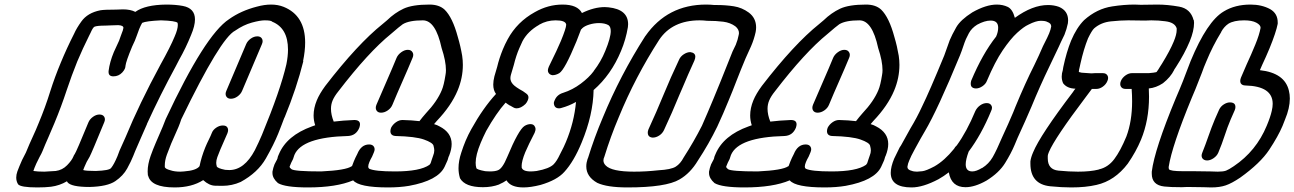

<svg xmlns="http://www.w3.org/2000/svg" viewBox="-20 -820 5663 840"><path d="M174 -69 224 -72Q253 -76 273.5 -97Q294 -118 301 -135Q303 -141 307 -146Q314 -156 367 -285Q373 -299 387 -309Q401 -319 415 -319Q430 -319 436 -309Q439 -304 439 -298Q439 -292 436 -285Q381 -151 372 -134Q358 -112 349 -89Q346 -82 344 -76Q356 -72 399 -72Q458 -74 466 -85Q479 -101 494 -137L503 -161Q516 -189 529 -219Q589 -365 682 -537Q726 -616 744 -660Q758 -692 758 -711Q758 -716 757 -720Q749 -729 684 -731Q619 -728 602 -720Q596 -710 589 -693Q582 -675 578 -663Q574 -651 570 -642L558 -616Q531 -551 529 -532Q529 -526 526 -519Q523 -512 515 -503Q499 -486 476 -486Q455 -486 455 -505V-509Q460 -549 478 -592L501 -642Q504 -649 507 -659Q510 -669 514 -678Q518 -687 519 -694Q520 -696 520 -698Q520 -709 497 -710Q480 -710 466 -709Q452 -708 441 -708Q405 -708 393 -703Q386 -699 376 -676L370 -664Q342 -608 318 -551Q293 -489 272 -426Q248 -353 218 -281Q205 -249 191.5 -219Q178 -189 166 -159Q162 -149 153 -133Q136 -100 131 -86L126 -72Q144 -69 174 -69ZM143 0Q70 0 59 -14Q51 -27 51 -43Q51 -56 56 -70L65 -93Q74 -117 93 -152L96 -159Q109 -191 123 -221Q137 -251 149 -281Q178 -350 200 -421Q220 -484 246 -546Q272 -609 304 -672Q315 -697 336 -726Q363 -764 419 -775Q436 -778 489 -778Q503 -779 518 -779Q551 -779 572 -768Q615 -799 707 -800Q749 -800 780 -794Q833 -784 833 -735Q833 -707 816 -667Q793 -610 764 -559L749 -530Q681 -405 623 -278V-277Q610 -249 597.5 -219Q585 -189 571 -158L563 -138Q554 -115 536.5 -83Q519 -51 484.5 -27.5Q450 -4 372 -2Q291 -2 275 -23L273 -27Q241 -8 203 -3Q178 0 143 0Z M990 -388Q976 -388 970 -398Q967 -403 967 -409Q967 -415 970 -422L1057 -627Q1063 -641 1077 -651Q1091 -661 1106 -661Q1120 -661 1126 -651Q1129 -646 1129 -640Q1129 -634 1126 -627L1039 -422Q1033 -408 1019 -398Q1005 -388 990 -388ZM744 0Q640 0 628 -52Q627 -52 627 -53Q626 -61 626 -70Q626 -101 639 -138Q649 -166 661 -194L692 -266L705 -299Q877 -667 982 -736Q1034 -773 1104 -791Q1137 -800 1166 -800Q1196 -800 1221 -790Q1315 -752 1315 -634Q1315 -597 1306 -553L1307 -552Q1278 -435 1225 -306L1224 -305Q1218 -290 1211.5 -272Q1205 -254 1197 -235Q1178 -188 1143 -126.5Q1108 -65 1033 -24Q995 -7 953 -7Q948 -7 921.5 -7.5Q895 -8 869 -32Q819 0 744 0ZM785 -70Q839 -74 853 -93Q861 -133 878 -175Q885 -192 893.5 -209Q902 -226 907 -239Q912 -252 926 -261.5Q940 -271 955 -271Q970 -271 975 -262Q978 -257 978 -251Q978 -245 975 -237L944 -166Q940 -155 931 -133Q926 -119 926 -108Q926 -101 928 -94V-93Q930 -84 965 -77L983 -76Q1049 -76 1095 -163Q1112 -197 1126 -230Q1207 -426 1233 -539Q1240 -574 1240 -603Q1240 -697 1171 -725Q1167 -731 1138 -731Q1118 -731 1081.5 -721Q1045 -711 1009 -686Q945 -654 773 -298Q768 -282 761 -265L729 -192Q721 -172 710 -143Q701 -118 701 -97V-89Q703 -81 726 -75Q743 -69 769 -69Z M1647 -327Q1633 -327 1627 -337Q1624 -342 1624 -348Q1624 -355 1627 -362Q1647 -409 1672 -466Q1697 -523 1715 -567Q1721 -581 1735.5 -591.5Q1750 -602 1764 -602Q1779 -602 1785 -591Q1788 -586 1788 -580Q1788 -574 1785 -567Q1766 -521 1741 -464.5Q1716 -408 1697 -362Q1691 -347 1676.5 -337Q1662 -327 1647 -327ZM1678 0Q1551 0 1525 -31Q1452 0 1327 0Q1228 0 1196 -19Q1172 -40 1172 -63V-69Q1175 -86 1181 -101Q1184 -108 1188 -114.5Q1192 -121 1194 -127Q1195 -130 1195 -132Q1195 -134 1200 -145Q1234 -227 1345 -267L1359 -272Q1352 -293 1352 -315Q1352 -347 1366 -381Q1378 -410 1403 -444Q1544 -627 1654 -715Q1664 -723 1673 -731Q1707 -764 1745.5 -782Q1784 -800 1859 -800Q1901 -800 1925 -778Q1960 -744 1983 -658Q1995 -618 2002 -576Q2005 -556 2005 -536Q2005 -479 1982 -424Q1954 -357 1891 -291L1879 -277Q1893 -273 1903 -267Q1956 -240 1956 -190Q1956 -167 1945 -139Q1942 -134 1940.5 -127Q1939 -120 1935 -112L1925 -90Q1896 -30 1770 -7Q1729 0 1678 0ZM1708 -70Q1818 -70 1859 -99L1864 -106Q1866 -111 1868.5 -120Q1871 -129 1875 -139Q1880 -151 1880 -162Q1880 -170 1876.5 -183Q1873 -196 1835 -209.5Q1797 -223 1710 -225Q1695 -226 1690 -236Q1688 -241 1688 -246Q1688 -253 1691 -261Q1698 -275 1712 -285Q1726 -295 1741 -295Q1783 -294 1815 -290Q1828 -307 1843 -324Q1893 -377 1913 -426Q1922 -447 1929 -492Q1931 -502 1931 -513Q1931 -553 1912 -610Q1886 -731 1830 -731Q1770 -731 1742 -714Q1729 -705 1691 -672Q1592 -592 1460 -420Q1443 -399 1435 -380Q1428 -363 1428 -344Q1428 -318 1440 -288Q1480 -293 1530 -295Q1555 -295 1555 -276Q1555 -270 1552 -261Q1538 -227 1503 -225Q1301 -220 1268 -142L1262 -124Q1258 -115 1254 -108L1247 -91Q1247 -86 1255 -80Q1268 -70 1385 -70Q1494 -75 1519 -93H1520L1528 -114Q1534 -129 1543 -146Q1560 -188 1595 -188Q1610 -188 1616 -178Q1619 -173 1619 -167Q1619 -161 1616 -154L1608 -135Q1600 -121 1596 -111Q1591 -99 1591 -91Q1591 -85 1595 -82Q1619 -70 1708 -70Z M2270 0Q2214 0 2196 -31Q2182 -21 2165 -14L2164 -13Q2132 -1 2093 -1Q2014 -1 1992 -41V-42Q1986 -62 1986 -84Q1986 -116 1998 -152Q2007 -180 2017 -204Q2029 -232 2042 -255Q2093 -347 2150 -409Q2138 -425 2138 -450Q2138 -466 2143 -486L2155 -527Q2164 -565 2180 -604Q2189 -626 2201 -648Q2242 -724 2320 -767Q2378 -800 2441 -800Q2507 -800 2526 -763Q2579 -789 2626 -789L2642 -788Q2728 -779 2728 -714Q2728 -708 2727 -701Q2718 -647 2697 -597Q2654 -493 2577 -426Q2575 -318 2525 -197Q2491 -114 2449 -68Q2417 -32 2345 -11Q2302 0 2270 0ZM2302 -70Q2312 -70 2328 -72Q2383 -82 2402 -101Q2416 -115 2430 -145Q2449 -181 2456 -199Q2492 -285 2500 -374Q2470 -357 2437 -348Q2431 -346 2426 -346Q2404 -346 2403 -370Q2404 -376 2407 -382Q2417 -406 2444 -414Q2485 -427 2521 -454Q2557 -481 2577 -508L2578 -510Q2609 -550 2628 -597Q2652 -655 2652 -684Q2652 -703 2642 -710Q2626 -719 2601 -719Q2579 -719 2558 -712.5Q2537 -706 2527 -696Q2525 -693 2522 -691L2502 -639Q2451 -515 2427 -500Q2412 -491 2397 -491Q2384 -493 2379 -503Q2377 -507 2377 -512Q2377 -518 2380 -525L2381 -528Q2420 -607 2434 -641Q2457 -697 2457 -711V-713Q2454 -731 2411 -731Q2372 -731 2339 -712L2338 -711Q2289 -683 2266 -640Q2259 -626 2252 -609Q2238 -577 2228 -536Q2222 -514 2215 -492Q2213 -484 2213 -478Q2213 -464 2224 -451.5Q2235 -439 2268 -421L2282 -411Q2292 -404 2292 -394Q2292 -388 2289 -381Q2286 -373 2279 -365Q2259 -346 2240 -346Q2232 -346 2226 -350Q2220 -354 2212 -358H2211Q2201 -364 2192 -371Q2151 -325 2107 -247Q2093 -219 2083 -195Q2061 -142 2061 -108Q2061 -95 2064 -85Q2065 -78 2103 -71L2123 -70Q2146 -70 2158 -75Q2178 -82 2199 -133Q2249 -253 2275 -269Q2288 -277 2301 -277Q2316 -277 2321 -264Q2323 -260 2323 -255Q2323 -249 2320 -242L2319 -239Q2292 -187 2278 -154Q2262 -115 2262 -92L2263 -91L2262 -89Q2265 -70 2302 -70Z M2836 -218H2835Q2821 -219 2816 -229Q2814 -234 2814 -240Q2814 -245 2816 -251L2817 -254Q2852 -330 2883 -405.5Q2914 -481 2951 -559Q2957 -573 2971.5 -582.5Q2986 -592 3000 -592Q3022 -589 3022 -572Q3022 -565 3018 -555Q2990 -494 2965 -434L2952 -404Q2921 -328 2885 -251Q2878 -236 2864 -227Q2850 -218 2836 -218ZM2725 0Q2636 0 2593 -20Q2545 -47 2545 -92Q2545 -108 2551 -126L2552 -127Q2580 -218 2617 -305Q2693 -490 2803 -662L2804 -663Q2900 -800 3069 -800Q3087 -800 3106 -798H3118Q3155 -798 3190.5 -792.5Q3226 -787 3256 -765Q3288 -741 3288 -700Q3288 -691 3286 -680Q3279 -648 3266 -618L3242 -565Q3221 -515 3202 -466Q3186 -424 3168 -381Q3145 -324 3118 -266Q3081 -190 3033 -117Q3000 -62 2953 -35Q2894 0 2725 0ZM2754 -69Q2807 -69 2860 -75Q2916 -78 2936.5 -91Q2957 -104 2971 -131Q3016 -201 3051 -270Q3077 -329 3101 -387L3133 -465Q3152 -514 3185 -595L3199 -624Q3208 -646 3212 -668Q3213 -672 3213 -675Q3213 -692 3197 -705Q3175 -721 3144.5 -725Q3114 -729 3073 -729Q3056 -731 3041 -731Q2921 -731 2864 -646Q2759 -483 2687 -307Q2651 -222 2624 -134Q2620 -126 2620 -118Q2620 -106 2630 -96Q2656 -69 2754 -69Z M3557 -327Q3543 -327 3537 -337Q3534 -342 3534 -348Q3534 -355 3537 -362Q3557 -409 3582 -466Q3607 -523 3625 -567Q3631 -581 3645.5 -591.5Q3660 -602 3674 -602Q3689 -602 3695 -591Q3698 -586 3698 -580Q3698 -574 3695 -567Q3676 -521 3651 -464.5Q3626 -408 3607 -362Q3601 -347 3586.5 -337Q3572 -327 3557 -327ZM3588 0Q3461 0 3435 -31Q3362 0 3237 0Q3138 0 3106 -19Q3082 -40 3082 -63V-69Q3085 -86 3091 -101Q3094 -108 3098 -114.5Q3102 -121 3104 -127Q3105 -130 3105 -132Q3105 -134 3110 -145Q3144 -227 3255 -267L3269 -272Q3262 -293 3262 -315Q3262 -347 3276 -381Q3288 -410 3313 -444Q3454 -627 3564 -715Q3574 -723 3583 -731Q3617 -764 3655.5 -782Q3694 -800 3769 -800Q3811 -800 3835 -778Q3870 -744 3893 -658Q3905 -618 3912 -576Q3915 -556 3915 -536Q3915 -479 3892 -424Q3864 -357 3801 -291L3789 -277Q3803 -273 3813 -267Q3866 -240 3866 -190Q3866 -167 3855 -139Q3852 -134 3850.5 -127Q3849 -120 3845 -112L3835 -90Q3806 -30 3680 -7Q3639 0 3588 0ZM3618 -70Q3728 -70 3769 -99L3774 -106Q3776 -111 3778.5 -120Q3781 -129 3785 -139Q3790 -151 3790 -162Q3790 -170 3786.5 -183Q3783 -196 3745 -209.5Q3707 -223 3620 -225Q3605 -226 3600 -236Q3598 -241 3598 -246Q3598 -253 3601 -261Q3608 -275 3622 -285Q3636 -295 3651 -295Q3693 -294 3725 -290Q3738 -307 3753 -324Q3803 -377 3823 -426Q3832 -447 3839 -492Q3841 -502 3841 -513Q3841 -553 3822 -610Q3796 -731 3740 -731Q3680 -731 3652 -714Q3639 -705 3601 -672Q3502 -592 3370 -420Q3353 -399 3345 -380Q3338 -363 3338 -344Q3338 -318 3350 -288Q3390 -293 3440 -295Q3465 -295 3465 -276Q3465 -270 3462 -261Q3448 -227 3413 -225Q3211 -220 3178 -142L3172 -124Q3168 -115 3164 -108L3157 -91Q3157 -86 3165 -80Q3178 -70 3295 -70Q3404 -75 3429 -93H3430L3438 -114Q3444 -129 3453 -146Q3470 -188 3505 -188Q3520 -188 3526 -178Q3529 -173 3529 -167Q3529 -161 3526 -154L3518 -135Q3510 -121 3506 -111Q3501 -99 3501 -91Q3501 -85 3505 -82Q3529 -70 3618 -70Z M3968 0Q3877 0 3877 -64Q3877 -90 3892 -126L3916 -175L3922 -184Q3945 -226 3963 -258Q3992 -306 4014 -354Q4046 -419 4111 -577L4135 -644Q4145 -668 4163.5 -700.5Q4182 -733 4234 -766Q4294 -800 4341 -800Q4367 -800 4388.5 -790Q4410 -780 4420 -742Q4497 -798 4565 -798Q4591 -798 4613 -790Q4653 -773 4653 -731Q4653 -725 4652 -718Q4647 -693 4637 -668Q4630 -653 4622 -637L4612 -615Q4592 -572 4572 -531Q4529 -442 4493 -354Q4467 -293 4432 -217L4419 -186Q4404 -150 4377.5 -107Q4351 -64 4296 -30Q4245 -1 4204 -1Q4142 -1 4131 -66Q4109 -49 4086 -36Q4018 0 3968 0ZM3992 -69Q3999 -69 4015.5 -71Q4032 -73 4068 -92Q4112 -117 4154 -169Q4158 -177 4166 -184Q4210 -245 4247 -334Q4254 -349 4268 -359Q4282 -369 4297 -369Q4311 -369 4317 -359Q4320 -354 4320 -349Q4320 -342 4316 -334Q4273 -230 4218 -157Q4205 -122 4205 -101Q4205 -70 4234 -70Q4251 -70 4276 -85H4277Q4306 -103 4323 -132.5Q4340 -162 4365 -221Q4392 -279 4413 -329L4423 -354Q4466 -458 4505 -535Q4525 -576 4543 -618Q4566 -663 4570 -674Q4577 -691 4579 -704V-705Q4579 -718 4562 -724Q4554 -729 4533 -729Q4512 -729 4479 -712Q4459 -703 4430 -676.5Q4401 -650 4367 -600Q4333 -550 4298 -467Q4293 -453 4278.5 -443Q4264 -433 4250 -433Q4235 -433 4229 -443Q4227 -448 4227 -454Q4227 -460 4229 -467Q4278 -584 4338 -660Q4347 -680 4347 -699Q4347 -730 4314 -730Q4288 -730 4255 -712Q4231 -697 4219 -675Q4213 -664 4206 -649Q4200 -635 4194 -616.5Q4188 -598 4180 -578Q4081 -338 4027 -247Q4008 -215 3987 -176L3981 -165Q3965 -136 3958 -118Q3952 -105 3950 -91V-89Q3950 -78 3967 -73H3968Q3977 -69 3992 -69Z M4696 -69Q4750 -69 4786 -78Q4787 -78 4788 -79Q4828 -88 4855 -124Q4882 -160 4908 -223Q4933 -290 4933 -377Q4933 -403 4931 -431H4904Q4890 -431 4884 -441Q4881 -446 4881 -452Q4881 -459 4884 -466Q4890 -480 4904 -490Q4918 -500 4932 -500H5006Q5030 -502 5037 -504L5040 -505Q5047 -514 5055 -528Q5059 -534 5064 -542Q5099 -599 5115 -638Q5128 -669 5128 -689V-696Q5120 -722 5078 -727Q5049 -731 5017 -731L4990 -730L4916 -731Q4883 -731 4840 -726.5Q4797 -722 4767 -696Q4757 -687 4740 -652Q4721 -605 4707 -542L4704 -528Q4700 -513 4700 -507V-505L4712 -502L4755 -499Q4763 -499 4770 -500H4805Q4819 -500 4825 -490Q4828 -485 4828 -479Q4828 -473 4825 -466Q4819 -451 4805 -441Q4791 -431 4777 -431H4757Q4746 -416 4730 -395Q4594 -215 4569 -155Q4564 -143 4564 -138V-127Q4564 -78 4611 -73.5Q4658 -69 4696 -69ZM4667 0Q4625 0 4575 -5Q4488 -14 4488 -104V-114Q4490 -131 4500 -154Q4531 -229 4674 -417Q4679 -425 4685 -432Q4648 -433 4631 -456Q4625 -470 4625 -485Q4625 -499 4630 -514V-515L4632 -527Q4646 -593 4666 -642Q4690 -699 4723 -732Q4779 -782 4846 -792Q4897 -800 4944 -800L4971 -799L5044 -800Q5088 -800 5138.5 -791Q5189 -782 5202 -732H5203Q5204 -726 5204 -720Q5204 -685 5185 -639Q5163 -586 5125 -527Q5121 -520 5117 -515V-514Q5101 -482 5068 -456Q5038 -436 5006 -433Q5007 -415 5007 -397Q5007 -294 4972 -209Q4950 -156 4914 -104Q4857 -29 4777 -11Q4730 0 4667 0Z M5279 0 5245 -1Q5218 -2 5174 -2Q5162 -2 5150 -1Q5100 -1 5074 -4Q5019 -10 5019 -60V-69Q5031 -166 5124 -390L5141 -430Q5157 -468 5167.5 -497Q5178 -526 5189 -553Q5261 -727 5334 -770Q5383 -800 5451 -800Q5500 -800 5537 -780Q5570 -761 5570 -722V-716Q5563 -679 5534 -608Q5519 -572 5502 -536L5492 -513Q5601 -501 5619 -423Q5623 -407 5623 -389Q5623 -347 5602 -297L5591 -269Q5572 -224 5533 -165Q5494 -106 5406 -43Q5369 -18 5342.5 -9Q5316 0 5279 0ZM5308 -69Q5332 -69 5344 -73.5Q5356 -78 5378 -93Q5476 -159 5522 -270Q5538 -308 5544 -335Q5548 -352 5548 -366Q5548 -443 5429 -446Q5414 -446 5408 -456Q5406 -461 5406 -466Q5406 -472 5409 -480L5434 -538Q5454 -581 5472 -625Q5490 -669 5495 -698V-699Q5495 -711 5476 -721Q5457 -731 5423 -731Q5378 -731 5354 -716Q5335 -703 5323 -681V-680Q5285 -618 5258 -552Q5247 -527 5238 -501Q5226 -469 5210 -430L5194 -392Q5107 -181 5093 -90V-86Q5093 -83 5094 -80Q5099 -71 5155 -71H5202Q5250 -71 5276 -70ZM5261 -118Q5247 -118 5240 -128Q5237 -133 5237 -139Q5237 -145 5240 -152Q5254 -187 5267 -224.5Q5280 -262 5295 -298Q5304 -320 5314 -341Q5321 -355 5334.5 -363.5Q5348 -372 5361 -372Q5378 -372 5383 -362Q5385 -357 5385 -352Q5385 -345 5382 -338L5364 -297Q5350 -264 5338 -227Q5326 -190 5310 -152Q5304 -138 5289.5 -128Q5275 -118 5261 -118Z"/></svg>

Font: Bubblez Graffiti
Style: Italic
Weight: 400
Italic angle: -22.5°
Designer: GGBotNet
Foundry: GGBotNet
Version: 1.00